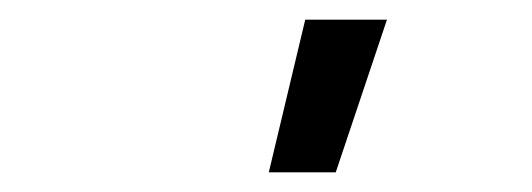

<svg xmlns="http://www.w3.org/2000/svg" viewBox="-20 -775 540 195"><path d="M253 -600 290 -755H373L321 -600Z"/></svg>

Font: Iosevka Algr
Style: Italic
Weight: 400
Italic angle: -9°
Monospace: yes
Designer: Belleve Invis
Foundry: Belleve Invis
Version: Version 26.0.2; ttfautohint (v1.8.3)